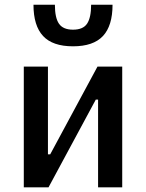

<svg xmlns="http://www.w3.org/2000/svg" viewBox="-20 -803 626 823"><path d="M150.4 0V-141.6H195.3L397.9 -517.6H432.1V-376H390.6L188 0ZM82 0V-517.6H185.5V0ZM400.4 0V-517.6H503.9V0ZM293 -604.5Q205.6 -604.5 164.6 -648.7Q123.5 -692.9 123.5 -782.7H215.3Q215.3 -726.6 232.9 -701.2Q250.5 -675.8 293 -675.8Q336.4 -675.8 353.5 -701.9Q370.6 -728 370.6 -782.7H462.4Q462.4 -692.4 421.1 -648.4Q379.9 -604.5 293 -604.5Z"/></svg>

Font: Cascadia Mono
Style: Regular
Weight: 400
Monospace: yes
Designer: Aaron Bell
Foundry: Saja Typeworks
Version: Version 2102.003